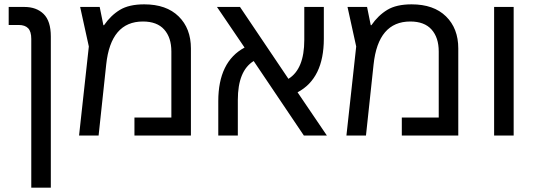

<svg xmlns="http://www.w3.org/2000/svg" viewBox="-20 -624 2470 884"><path d="M124 -445Q124 -479 109.5 -494Q95 -509 66 -509H20V-592H92Q148 -592 181 -559.5Q214 -527 214 -456V240H124Z M859 -401V0H599V-83H769V-387Q769 -451 736 -488Q703 -525 638 -525Q490 -525 469 -327L434 0H344L389 -410L349 -592H439L456 -508H459Q490 -553 532 -578.5Q574 -604 644 -604Q746 -604 802.5 -548.5Q859 -493 859 -401Z M1379 0 1148 -343Q1075 -298 1075 -164V0H985V-158Q985 -340 1106 -405L979 -592H1085L1308 -261Q1381 -306 1381 -440V-592H1471V-446Q1471 -263 1350 -199L1485 0Z M2090 -401V0H1830V-83H2000V-387Q2000 -451 1967 -488Q1934 -525 1869 -525Q1721 -525 1700 -327L1665 0H1575L1620 -410L1580 -592H1670L1687 -508H1690Q1721 -553 1763 -578.5Q1805 -604 1875 -604Q1977 -604 2033.5 -548.5Q2090 -493 2090 -401Z M2255 -592H2345V0H2255Z"/></svg>

Font: Noto Sans Hebrew
Style: Regular
Weight: 400
Designer: Monotype Design Team
Foundry: Monotype Imaging Inc.
Version: Version 1.000